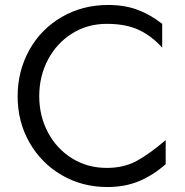

<svg xmlns="http://www.w3.org/2000/svg" viewBox="-20 -739 746 773"><path d="M410 -63Q332 -63 270 -101.5Q208 -140 173 -206Q138 -272 138 -352Q138 -432 173 -498.5Q208 -565 270 -604Q332 -643 410 -643Q487 -643 539 -618.5Q591 -594 633 -547V-643Q586 -680 534 -699.5Q482 -719 415 -719Q312 -719 228.5 -670.5Q145 -622 98 -537.5Q51 -453 51 -351Q51 -249 98.5 -165.5Q146 -82 228.5 -34Q311 14 412 14Q483 14 539.5 -9.5Q596 -33 647 -78V-175Q583 -120 531 -91.5Q479 -63 410 -63Z"/></svg>

Font: Geom Light
Style: Regular
Weight: 300
Version: Version 1.102